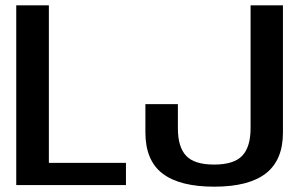

<svg xmlns="http://www.w3.org/2000/svg" viewBox="-20 -695 1151 721"><path d="M41 0H453V-83.5H163.5V-675H41ZM784.5 6Q914.5 6 978.5 -44Q1042.5 -94 1042.5 -197V-675H921V-214Q921 -143 889.5 -110Q858 -77 784 -77Q710 -77 679 -110Q648 -143 648 -212.5V-304H526V-198Q526 -92.5 590.5 -43.2Q655 6 784.5 6Z"/></svg>

Font: Anybody UltraCondensed Thin Medium
Style: Regular
Weight: 500
Version: Version 1.111